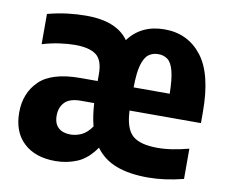

<svg xmlns="http://www.w3.org/2000/svg" viewBox="-67 -638 866 731"><g transform="rotate(10 366.0 -273.0)"><path d="M189.5 10Q111.5 10 67 -31.8Q22.5 -73.5 22.5 -148.5Q22.5 -223.5 70.8 -270.8Q119 -318 230 -318H296V-344.5Q296 -398.5 269.8 -418.5Q243.5 -438.5 187.5 -438.5Q161 -438.5 127.5 -433.8Q94 -429 61.5 -419V-536Q101 -546.5 138.2 -551Q175.5 -555.5 210.5 -555.5Q328.5 -555.5 374.5 -490Q423.5 -556 513.5 -556Q603.5 -556 657.2 -487.2Q711 -418.5 711 -271.5V-228.5H435Q438 -159 467.2 -133Q496.5 -107 564 -107Q592.5 -107 622.2 -111.8Q652 -116.5 684.5 -125V-8Q611.5 10.5 547.5 10.5Q475 10.5 425 -8.5Q375 -27.5 345 -69Q313 -23 273.5 -6.5Q234 10 189.5 10ZM506 -459Q484 -459 468.5 -447.2Q453 -435.5 444.2 -405Q435.5 -374.5 435 -318H574.5Q573.5 -375 565.5 -405.5Q557.5 -436 542.5 -447.5Q527.5 -459 506 -459ZM228.5 -99.5Q250.5 -99.5 271.5 -109.2Q292.5 -119 310.5 -145Q300.5 -183.5 297.5 -233H246.5Q203 -233 184 -213.2Q165 -193.5 165 -161.5Q165 -130.5 182 -115Q199 -99.5 228.5 -99.5Z"/></g></svg>

Font: Encode Sans Condensed Condensed
Style: Bold
Weight: 700
Width: 3
Designer: Multiple Designers
Foundry: Impallari Type
Version: Version 3.000; ttfautohint (v1.8.3) -l 8 -r 50 -G 200 -x 14 